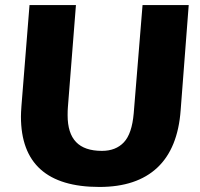

<svg xmlns="http://www.w3.org/2000/svg" viewBox="-20 -732 792 761"><path d="M63 -270Q63 -284 65 -312L97 -712H281L249 -306Q248 -295 248 -275Q248 -204 281.5 -169Q315 -134 384 -134Q439 -134 471 -168Q503 -202 510 -283L545 -712H728L696 -295Q685 -144 603.5 -67.5Q522 9 374 9Q63 9 63 -270Z"/></svg>

Font: Muli Black
Style: Italic
Weight: 900
Italic angle: -4.541°
Designer: Vernon Adams
Foundry: Vernon Adams
Version: Version 2.001